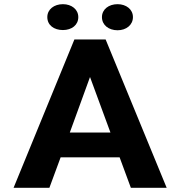

<svg xmlns="http://www.w3.org/2000/svg" viewBox="-20 -900 864 920"><path d="M553.2 -146 607.1 0H778.7L486.1 -711H336.5L45 0H216.6L270.5 -146ZM314.5 -265 411.3 -531 509.2 -265ZM281.5 -756C323.7 -756 355.2 -780 355.2 -818C355.2 -855.1 323 -880 281.5 -880C239.7 -880 206.7 -855.6 206.7 -818C206.7 -779.4 238.5 -756 281.5 -756ZM543.3 -755C584.9 -755 617 -780.4 617 -818C617 -855.1 584.8 -880 543.3 -880C501.5 -880 468.5 -855.6 468.5 -818C468.5 -779.8 500.9 -755 543.3 -755Z"/></svg>

Font: Asimov
Style: Wid
Weight: 500
Designer: Google
Version: Version 2.000980; 2014